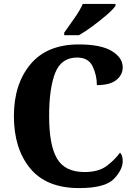

<svg xmlns="http://www.w3.org/2000/svg" viewBox="-20 -951 687 981"><path d="M384 10Q517 10 562 -37Q607 -84 607 -128Q607 -159 593 -171Q569 -137 527 -104.5Q485 -72 412 -72Q312 -72 271.5 -140.5Q231 -209 231 -358Q231 -500 262 -578.5Q293 -657 374 -657Q432 -657 453.5 -611.5Q475 -566 475 -516Q541 -516 574 -542Q607 -568 607 -607Q607 -656 551.5 -690Q496 -724 383 -724Q220 -724 135.5 -622.5Q51 -521 51 -358Q51 -192 134 -91Q217 10 384 10ZM308 -771H383Q415 -789 454 -818Q493 -847 525.5 -875Q558 -903 570 -921V-931H403Q388 -897 358.5 -855.5Q329 -814 308 -784Z"/></svg>

Font: Noto Serif SemiCondensed Extra
Style: Regular
Weight: 800
Width: 4
Designer: Monotype Design Team
Foundry: Monotype Imaging Inc.
Version: Version 1.002